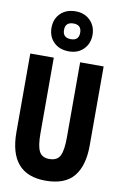

<svg xmlns="http://www.w3.org/2000/svg" viewBox="-108 -1065 715 1134"><g transform="rotate(10 250.0 -498.0)"><path d="M248 10Q364 10 417 -54Q470 -118 470 -240V-714H329V-262Q329 -187 312.5 -153.5Q296 -120 248 -120Q204 -120 187.5 -152.5Q171 -185 171 -260V-714H30V-243Q30 10 248 10ZM252 -766Q306 -766 339.5 -800Q373 -834 373 -886Q373 -938 339 -972Q305 -1006 252 -1006Q195 -1006 161 -972.5Q127 -939 127 -886Q127 -833 161 -799.5Q195 -766 252 -766ZM251 -839Q202 -839 202 -886Q202 -933 251 -933Q299 -933 299 -886Q299 -839 251 -839Z"/></g></svg>

Font: Noto Sans Mono Condensed Extra
Style: Regular
Weight: 800
Width: 3
Designer: Monotype Design Team
Foundry: Monotype Imaging Inc.
Version: Version 1.900